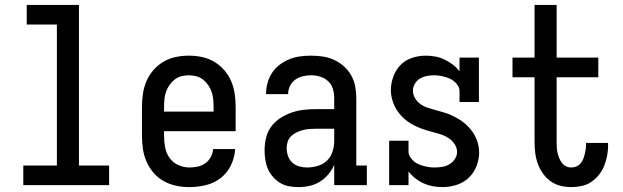

<svg xmlns="http://www.w3.org/2000/svg" viewBox="-20 -755 2540 783"><path d="M75 0V-80H212V-655H89V-735H302V-80H425V0Z M752 8Q725 8 698.5 2.5Q672 -3 648.5 -16Q625 -29 607 -49.5Q589 -70 578 -95Q567 -120 563 -146.5Q559 -173 559 -200V-320Q559 -347 563 -373.5Q567 -400 577.5 -424.5Q588 -449 606 -469.5Q624 -490 647 -503.5Q670 -517 696.5 -522.5Q723 -528 750 -528Q777 -528 803.5 -522.5Q830 -517 853 -503.5Q876 -490 894 -469.5Q912 -449 922.5 -424.5Q933 -400 937 -373.5Q941 -347 941 -320V-220H649V-200Q649 -177 653.5 -153.5Q658 -130 671.5 -111Q685 -92 707 -82Q729 -72 752 -72Q769 -72 786 -75.5Q803 -79 817 -89Q831 -99 839.5 -114.5Q848 -130 849 -147H939Q937 -113 922 -81.5Q907 -50 880 -29Q853 -8 819.5 0Q786 8 752 8ZM649 -300H851V-320Q851 -335 849.5 -350.5Q848 -366 843 -380.5Q838 -395 829 -408Q820 -421 808 -430.5Q796 -440 780.5 -444Q765 -448 750 -448Q735 -448 719.5 -444Q704 -440 692 -430.5Q680 -421 671 -408Q662 -395 657 -380.5Q652 -366 650.5 -350.5Q649 -335 649 -320Z M1197 8Q1178 8 1158.5 4.5Q1139 1 1122.5 -9Q1106 -19 1093 -34Q1080 -49 1072.5 -66.5Q1065 -84 1062 -103.5Q1059 -123 1059 -142Q1059 -168 1065 -193Q1071 -218 1086 -238.5Q1101 -259 1122.5 -273Q1144 -287 1168 -295.5Q1192 -304 1217.5 -307Q1243 -310 1268 -310H1343V-355Q1343 -374 1337.5 -392.5Q1332 -411 1318 -424Q1304 -437 1285.5 -442.5Q1267 -448 1249 -448Q1231 -448 1214.5 -444Q1198 -440 1184 -430Q1170 -420 1162.5 -404.5Q1155 -389 1155 -371H1065V-372Q1065 -394 1071 -416.5Q1077 -439 1089.5 -458Q1102 -477 1120.5 -491Q1139 -505 1160 -513.5Q1181 -522 1203.5 -525Q1226 -528 1249 -528Q1273 -528 1296.5 -524.5Q1320 -521 1342 -511Q1364 -501 1382 -485Q1400 -469 1412 -448Q1424 -427 1428.5 -403Q1433 -379 1433 -355V-80H1476V0H1343V-83Q1334 -62 1319 -44Q1304 -26 1284.5 -14Q1265 -2 1242.5 3Q1220 8 1197 8ZM1232 -72Q1254 -72 1276 -78.5Q1298 -85 1313.5 -100Q1329 -115 1336 -136.5Q1343 -158 1343 -180V-230H1268Q1255 -230 1241.5 -229Q1228 -228 1215 -224.5Q1202 -221 1189.5 -215Q1177 -209 1167.5 -200Q1158 -191 1153.5 -178Q1149 -165 1149 -151Q1149 -135 1154.5 -119Q1160 -103 1172 -92Q1184 -81 1200 -76.5Q1216 -72 1232 -72Z M1785 8Q1765 8 1745.5 4.5Q1726 1 1708 -7Q1690 -15 1674 -27.5Q1658 -40 1646 -56V0H1567V-181H1646V-136Q1646 -125 1652.5 -115Q1659 -105 1667.5 -97.5Q1676 -90 1686.5 -85.5Q1697 -81 1708 -78Q1719 -75 1730 -73.5Q1741 -72 1752 -72Q1768 -72 1783.5 -74.5Q1799 -77 1812.5 -85Q1826 -93 1835 -106.5Q1844 -120 1844 -135Q1844 -152 1834.5 -166.5Q1825 -181 1811.5 -190.5Q1798 -200 1782 -205.5Q1766 -211 1750 -215Q1734 -219 1718 -224Q1702 -229 1686.5 -235.5Q1671 -242 1656.5 -250.5Q1642 -259 1629.5 -270Q1617 -281 1606.5 -294.5Q1596 -308 1589 -323Q1582 -338 1578 -354Q1574 -370 1574 -387Q1574 -415 1584 -442.5Q1594 -470 1613.5 -490Q1633 -510 1660.5 -519Q1688 -528 1716 -528Q1736 -528 1755 -524.5Q1774 -521 1792 -512.5Q1810 -504 1826 -492Q1842 -480 1854 -464V-520H1933V-339H1854V-384Q1854 -395 1848 -405Q1842 -415 1833 -422.5Q1824 -430 1814 -434.5Q1804 -439 1793 -442Q1782 -445 1771 -446.5Q1760 -448 1749 -448Q1734 -448 1719.5 -445Q1705 -442 1692.5 -434.5Q1680 -427 1672 -413.5Q1664 -400 1664 -386Q1664 -369 1673 -354Q1682 -339 1696 -329.5Q1710 -320 1726 -315Q1742 -310 1758 -305.5Q1774 -301 1790 -296.5Q1806 -292 1821 -285Q1836 -278 1850.5 -269.5Q1865 -261 1877.5 -250Q1890 -239 1900.5 -226Q1911 -213 1918.5 -198Q1926 -183 1930 -166.5Q1934 -150 1934 -133Q1934 -105 1923 -77Q1912 -49 1891 -29.5Q1870 -10 1842 -1Q1814 8 1785 8Z M2310 8Q2287 8 2265 2.5Q2243 -3 2224.5 -16.5Q2206 -30 2193 -49Q2180 -68 2172.5 -89.5Q2165 -111 2162.5 -133.5Q2160 -156 2160 -178V-440H2070V-520H2160V-735H2250V-520H2420V-440H2250V-178Q2250 -167 2250.5 -155.5Q2251 -144 2253.5 -133Q2256 -122 2260 -111.5Q2264 -101 2271 -91.5Q2278 -82 2288 -77Q2298 -72 2310 -72Q2320 -72 2330 -76Q2340 -80 2347 -88Q2354 -96 2358 -105.5Q2362 -115 2364.5 -125.5Q2367 -136 2368.5 -146Q2370 -156 2370 -167V-172H2459Q2459 -170 2459.5 -167.5Q2460 -165 2460 -162Q2460 -141 2456 -120Q2452 -99 2444 -79Q2436 -59 2422.5 -42Q2409 -25 2391 -13Q2373 -1 2352 3.5Q2331 8 2310 8Z"/></svg>

Font: Iosevka Curly Slab Medium
Style: Regular
Weight: 500
Monospace: yes
Designer: Belleve Invis
Foundry: Belleve Invis
Version: Version 22.1.2; ttfautohint (v1.8.4)